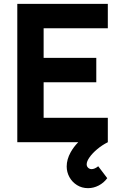

<svg xmlns="http://www.w3.org/2000/svg" viewBox="-20 -740 631 999"><path d="M438 239Q406 239 380.8 223.2Q355.5 207.5 341.2 181.5Q327 155.5 327 126Q327 89.5 347.5 52.5Q363 24.5 387 0H70V-720H541V-593H207V-439H481V-312H207V-127H541V0Q511 15 485.8 36.2Q460.5 57.5 445.8 78.5Q431 99.5 431 115Q431 125.5 438.5 132.8Q446 140 457 140Q464.5 140 473.2 136.2Q482 132.5 491 125L538 187Q520 211.5 493.5 225.2Q467 239 438 239Z"/></svg>

Font: Vela Sans ExtBd
Style: Regular
Weight: 800
Designer: Principal design: Mikhail Sharanda - project Manrope.
Design modification: Ravid Balaliev
Foundry: Mikhail Sharanda
Version: Version 1.001